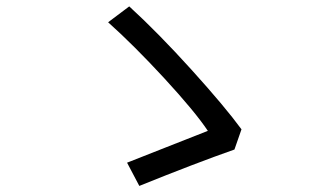

<svg xmlns="http://www.w3.org/2000/svg" viewBox="-20 -660 1040 613"><path d="M728.5 -182.6Q603.5 -138.7 424.8 -66.4L385.7 -140.6Q400.4 -146.5 505.9 -188Q611.3 -229.5 643.6 -242.2Q602.5 -303.7 504.9 -409.7Q407.2 -515.6 325.2 -588.9L392.6 -639.6Q484.4 -555.7 591.3 -437.5Q698.2 -319.3 751 -247.1Z"/></svg>

Font: GenYoGothic TW TTF Regular
Style: Regular
Weight: 400
Version: Version 1.300